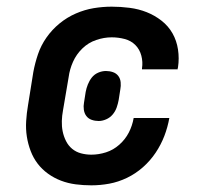

<svg xmlns="http://www.w3.org/2000/svg" viewBox="-20 -548 640 576"><path d="M254 8Q230 8 207 5Q184 2 163 -6Q142 -14 124 -27Q106 -40 93 -57Q80 -74 72 -95Q64 -116 60.5 -138.5Q57 -161 58.5 -185Q60 -209 64 -232L80 -332Q85 -359 94 -385.5Q103 -412 119.5 -435.5Q136 -459 158.5 -477.5Q181 -496 207.5 -507.5Q234 -519 261 -523.5Q288 -528 315 -528Q342 -528 369 -524.5Q396 -521 420 -511.5Q444 -502 464.5 -486Q485 -470 497.5 -448Q510 -426 514 -399.5Q518 -373 514 -346Q513 -344 513 -342.5Q513 -341 513 -340H406Q406 -340 406 -341Q406 -342 406 -343Q409 -362 404 -381Q399 -400 386 -413Q373 -426 354 -431Q335 -436 315 -436Q292 -436 268.5 -428Q245 -420 227 -402.5Q209 -385 199 -362.5Q189 -340 186 -317L169 -217Q166 -201 165.5 -185Q165 -169 168 -154Q171 -139 178 -125Q185 -111 196.5 -101.5Q208 -92 223 -88Q238 -84 254 -84Q276 -84 298 -91Q320 -98 338 -114Q356 -130 366.5 -150.5Q377 -171 381 -194H488Q483 -166 473 -140Q463 -114 447 -90Q431 -66 409 -46.5Q387 -27 361 -14.5Q335 -2 308 3Q281 8 254 8ZM276 -185Q265 -185 255 -188.5Q245 -192 239 -200Q233 -208 231.5 -219Q230 -230 232 -240L237 -272Q239 -283 243.5 -294.5Q248 -306 255.5 -315.5Q263 -325 274.5 -330Q286 -335 298 -335Q309 -335 319 -331.5Q329 -328 335 -320Q341 -312 342 -301Q343 -290 341 -280L336 -248Q334 -237 330 -225.5Q326 -214 318 -204.5Q310 -195 298.5 -190Q287 -185 276 -185Z"/></svg>

Font: Iosevka Etoile SmBdObl
Style: Regular
Weight: 600
Italic angle: -9°
Designer: Belleve Invis
Foundry: Belleve Invis
Version: Version 15.5.2; ttfautohint (v1.8.4)